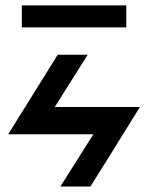

<svg xmlns="http://www.w3.org/2000/svg" viewBox="-20 -680 540 700"><path d="M59.6 -580.1Q59.6 -599.6 59.6 -660.2Q155.3 -660.2 440.4 -660.2Q440.4 -639.6 440.4 -580.1Q344.7 -580.1 59.6 -580.1ZM190.4 -480.5Q144.5 -407.2 9.8 -190.4Q87.9 -190.4 320.3 -190.4Q290 -142.6 200.2 0Q227.5 0 309.6 0Q355.5 -72.3 490.2 -290Q412.1 -290 179.7 -290Q210 -337.9 299.8 -480.5Q272.5 -480.5 190.4 -480.5Z"/></svg>

Font: Alibu-Mazigh Belkasim 1
Style: Bold
Weight: 400
Designer: Mazigh Moubarik Belkasim
Version: Version 1.0